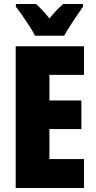

<svg xmlns="http://www.w3.org/2000/svg" viewBox="-20 -947 483 967"><path d="M403 0H59V-714H403V-570H229V-441H390V-297H229V-146H403ZM156 -767Q148 -785 130 -813Q112 -841 92.5 -869Q73 -897 60 -913V-927H161Q176 -914 193 -896Q210 -878 229 -854Q269 -903 299 -927H398V-913Q384 -894 366 -867Q348 -840 331 -813.5Q314 -787 303 -767Z"/></svg>

Font: Noto Sans Sinhala UI ExtraCondensed Black
Style: Regular
Weight: 900
Width: 2
Designer: Jelle Bosma - Monotype Design Team
Foundry: Monotype Imaging Inc.
Version: Version 2.006; ttfautohint (v1.8.4.7-5d5b)